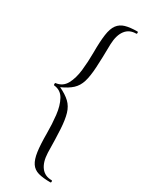

<svg xmlns="http://www.w3.org/2000/svg" viewBox="-218 -768 726 928"><g transform="rotate(30 144.5 -304.0)"><path d="M32 -298Q29 -298 29 -304.5Q29 -311 32 -311Q70 -316 88 -349Q106 -382 111.5 -430.5Q117 -479 117 -529Q117 -592 122.5 -631Q128 -670 143 -690Q158 -710 184 -717.5Q210 -725 250 -725Q254 -725 254 -719Q254 -713 250 -713Q212 -713 191 -685.5Q170 -658 168 -607Q167 -527 164 -475.5Q161 -424 151.5 -393Q142 -362 120.5 -342Q99 -322 61 -305Q99 -287 120.5 -266.5Q142 -246 151.5 -214Q161 -182 164 -131Q167 -80 168 -1Q170 50 191 77.5Q212 105 250 105Q254 105 254 111Q254 117 250 117Q208 117 182 109.5Q156 102 142 81Q128 60 122.5 21.5Q117 -17 117 -80Q117 -131 111.5 -179.5Q106 -228 88 -261Q70 -294 32 -298Z"/></g></svg>

Font: Cormorant Garamond Light
Style: Regular
Weight: 300
Designer: Christian Thalmann (Catharsis Fonts)
Foundry: Catharsis Fonts
Version: Version 4.001